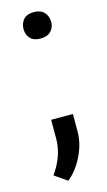

<svg xmlns="http://www.w3.org/2000/svg" viewBox="-108 -572 420 754"><g transform="rotate(-15 101.5 -195.5)"><path d="M56.2 -478.5Q56.2 -502 70.1 -517.6Q84 -533.2 111.8 -533.2Q139.6 -533.2 154.1 -517.6Q168.5 -502 168.5 -478.5Q168.5 -456.1 154.1 -440.9Q139.6 -425.8 111.8 -425.8Q84 -425.8 70.1 -440.9Q56.2 -456.1 56.2 -478.5ZM72.3 141.6 21 106.4Q66.9 42.5 68.8 -25.4V-106.9H157.2V-36.1Q157.2 13.2 133.1 62.5Q108.9 111.8 72.3 141.6Z"/></g></svg>

Font: TypoPRO Roboto
Style: Regular
Weight: 400
Designer: Google
Version: Version 2.136; 2016